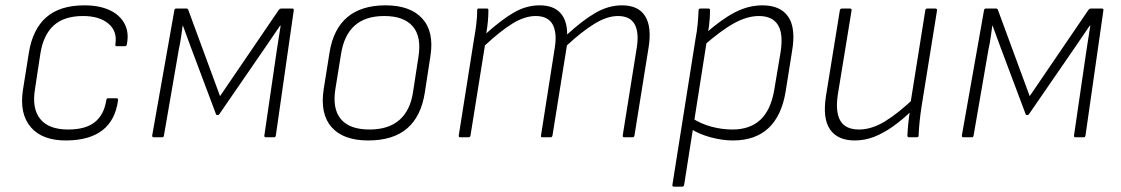

<svg xmlns="http://www.w3.org/2000/svg" viewBox="-20 -514 4197 719"><path d="M230 12Q139 13 95.5 -37.5Q52 -88 66 -178L88 -316Q102 -404 153 -449Q204 -494 296 -494Q351 -494 389.5 -476.5Q428 -459 446 -426Q464 -393 455 -348Q454 -341 448 -341H417Q411 -341 412 -348Q420 -397 386 -425.5Q352 -454 291 -454Q220 -454 181 -418.5Q142 -383 131 -312L111 -180Q99 -107 131 -68Q163 -29 235 -29Q301 -29 335.5 -57Q370 -85 378 -139Q379 -146 385 -146H417Q423 -146 422 -138Q412 -64 364 -26.5Q316 11 230 12Z M556 0Q549 0 550 -7L633 -476Q634 -482 640 -482H679Q683 -482 685 -477L804 -154L1024 -477Q1028 -482 1033 -482H1075Q1081 -482 1080 -475L1013 -7Q1012 0 1007 0H975Q969 0 970 -7L1016 -322Q1020 -346 1023.5 -370.5Q1027 -395 1031 -418H1029Q1015 -397 1000 -375.5Q985 -354 971 -333L801 -86Q799 -83 795 -83Q793 -83 791.5 -83.5Q790 -84 789 -86L694 -339Q687 -359 679.5 -378.5Q672 -398 665 -418H664Q661 -397 658 -375Q655 -353 650 -331L594 -7Q593 0 588 0Z M1359 12Q1266 12 1222 -37.5Q1178 -87 1192 -179L1214 -317Q1228 -405 1280.5 -449.5Q1333 -494 1424 -494Q1516 -494 1561 -445Q1606 -396 1592 -305L1571 -168Q1557 -78 1504.5 -33Q1452 12 1359 12ZM1364 -29Q1435 -29 1476 -65Q1517 -101 1527 -171L1547 -301Q1559 -377 1525.5 -415.5Q1492 -454 1419 -454Q1348 -454 1308 -418Q1268 -382 1257 -311L1236 -181Q1224 -107 1256.5 -68Q1289 -29 1364 -29Z M1703 0Q1697 0 1698 -7L1755 -367Q1760 -394 1763.5 -422.5Q1767 -451 1767 -476Q1767 -482 1772 -482H1804Q1809 -482 1809 -476Q1809 -456 1807 -434Q1805 -412 1801 -389Q1859 -441 1905 -467.5Q1951 -494 2001 -494Q2052 -494 2078 -466Q2104 -438 2104 -385Q2163 -439 2211 -466.5Q2259 -494 2309 -494Q2371 -494 2396 -453.5Q2421 -413 2409 -337L2356 -7Q2355 0 2349 0H2318Q2311 0 2312 -7L2364 -332Q2374 -391 2357 -422.5Q2340 -454 2294 -454Q2254 -454 2207 -425.5Q2160 -397 2103 -344L2049 -7Q2048 -3 2046.5 -1.5Q2045 0 2042 0H2011Q2004 0 2006 -7L2057 -332Q2067 -391 2049.5 -422.5Q2032 -454 1986 -454Q1945 -454 1899.5 -426Q1854 -398 1796 -344L1742 -7Q1741 0 1734 0Z M2725 12Q2686 12 2642.5 0.5Q2599 -11 2566 -32L2571 -72Q2605 -50 2644.5 -39.5Q2684 -29 2723 -29Q2788 -29 2827 -65Q2866 -101 2879 -175L2903 -318Q2914 -388 2893 -421Q2872 -454 2822 -454Q2778 -454 2729 -427Q2680 -400 2614 -342L2621 -388Q2682 -442 2732.5 -468Q2783 -494 2835 -494Q2903 -494 2932 -451Q2961 -408 2946 -322L2922 -171Q2907 -80 2857.5 -34Q2808 12 2725 12ZM2503 185Q2497 185 2498 178L2585 -371Q2590 -396 2592.5 -423.5Q2595 -451 2596 -475Q2596 -482 2603 -482H2633Q2639 -482 2639 -476Q2639 -463 2638 -447.5Q2637 -432 2635 -416Q2633 -400 2630 -388L2627 -362L2542 178Q2541 185 2534 185Z M3181 12Q3117 12 3088.5 -29Q3060 -70 3073 -154L3125 -475Q3126 -482 3133 -482H3163Q3170 -482 3169 -475L3117 -157Q3108 -93 3127.5 -61Q3147 -29 3197 -29Q3244 -29 3294 -59.5Q3344 -90 3405 -148L3397 -102Q3360 -66 3324 -40.5Q3288 -15 3253 -1.5Q3218 12 3181 12ZM3384 0Q3378 0 3378 -6Q3379 -29 3381.5 -53Q3384 -77 3388 -102L3389 -124L3445 -475Q3446 -482 3452 -482H3482Q3490 -482 3489 -475L3431 -115Q3427 -89 3424 -61Q3421 -33 3420 -6Q3420 0 3413 0Z M3588 0Q3581 0 3582 -7L3665 -476Q3666 -482 3672 -482H3711Q3715 -482 3717 -477L3836 -154L4056 -477Q4060 -482 4065 -482H4107Q4113 -482 4112 -475L4045 -7Q4044 0 4039 0H4007Q4001 0 4002 -7L4048 -322Q4052 -346 4055.5 -370.5Q4059 -395 4063 -418H4061Q4047 -397 4032 -375.5Q4017 -354 4003 -333L3833 -86Q3831 -83 3827 -83Q3825 -83 3823.5 -83.5Q3822 -84 3821 -86L3726 -339Q3719 -359 3711.5 -378.5Q3704 -398 3697 -418H3696Q3693 -397 3690 -375Q3687 -353 3682 -331L3626 -7Q3625 0 3620 0Z"/></svg>

Font: Sofia Sans ExtraLight
Style: Italic
Weight: 250
Italic angle: -9°
Version: Version 4.100-B